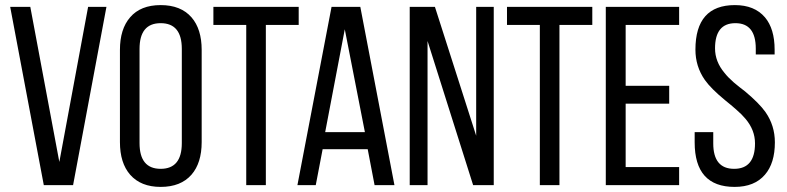

<svg xmlns="http://www.w3.org/2000/svg" viewBox="-20 -727 3091 754"><path d="M99 -700 213 -91 326 -700H398L267 0H152L20 -700Z M451 -531Q451 -613 491 -659Q532 -707 611 -707Q690 -707 732 -659Q772 -613 772 -531V-169Q772 -87 732 -41Q690 7 611 7Q533 7 491 -41Q451 -87 451 -169ZM528 -165Q528 -64 611 -64Q694 -64 694 -165V-535Q694 -636 611 -636Q528 -636 528 -535Z M947 0V-629H818V-700H1153V-629H1024V0Z M1247 -141 1220 0H1148L1282 -700H1395L1529 0H1451L1424 -141ZM1257 -208H1413L1334 -612Z M1659 0H1589V-700H1688L1850 -194V-700H1919V0H1838L1659 -566Z M2100 0V-629H1971V-700H2306V-629H2177V0Z M2608 -390V-320H2437V-71H2647V0H2359V-700H2647V-629H2437V-390Z M2984 -659Q3022 -614 3022 -532V-513H2948V-536Q2948 -636 2868 -636Q2788 -636 2788 -537Q2788 -485 2825 -441Q2839 -423 2862 -403L2884 -385L2906 -368Q2962 -321 2986 -287Q3023 -234 3023 -168Q3023 -86 2984 -41Q2943 7 2865 7Q2708 7 2708 -168V-208H2781V-164Q2781 -64 2863 -64Q2945 -64 2945 -164Q2945 -216 2908 -260Q2894 -277 2871 -297L2850 -315L2828 -333Q2772 -379 2748 -413Q2711 -466 2711 -532Q2711 -707 2866 -707Q2943 -707 2984 -659Z"/></svg>

Font: Adderley Regular
Style: Regular
Weight: 400
Designer: gorohovskiy
Version: Version 1.003 November 13, 2017